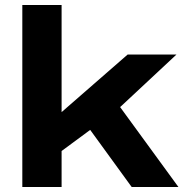

<svg xmlns="http://www.w3.org/2000/svg" viewBox="-20 -744 745 764"><path d="M68.8 0V-724.1H225.1V-297.9L487.8 -526.9H682.1L458 -317.9L689.9 0H503.9L338.9 -227.1L225.1 -143.1V0Z"/></svg>

Font: Archivo Expanded
Style: Bold
Weight: 700
Width: 7
Designer: Hector Gatti
Foundry: Omnibus-Type
Version: Version 2.001